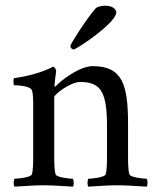

<svg xmlns="http://www.w3.org/2000/svg" viewBox="-20 -664 554 686"><path d="M311.5 -427.7C264.6 -427.7 199.2 -377.9 179.7 -356.4C178.7 -355.5 177.7 -354.5 176.8 -354.5C174.8 -354.5 174.8 -357.4 174.8 -358.4C174.8 -366.2 179.7 -403.3 180.7 -410.2C180.7 -415 174.8 -425.8 169.9 -425.8C130.9 -405.3 80.1 -391.6 30.3 -384.8C26.4 -379.9 28.3 -361.3 30.3 -359.4C37.1 -359.4 86.9 -358.4 93.8 -341.8C98.6 -330.1 98.6 -303.7 98.6 -291V-113.3C98.6 -84 98.6 -56.6 93.8 -41C90.8 -30.3 43.9 -25.4 32.2 -25.4C28.3 -20.5 27.3 -2 32.2 2.9C72.3 1 97.7 -2 135.7 -2C173.8 -2 200.2 1 240.2 2.9C245.1 -2 244.1 -20.5 240.2 -25.4C228.5 -25.4 181.6 -30.3 178.7 -41C173.8 -56.6 173.8 -84 173.8 -113.3V-317.4C173.8 -326.2 230.5 -371.1 266.6 -371.1C342.8 -371.1 362.3 -332 362.3 -210.9V-113.3C362.3 -84 362.3 -56.6 357.4 -41C354.5 -30.3 307.6 -25.4 295.9 -25.4C292 -20.5 291 -2 295.9 2.9C335.9 1 361.3 -2 399.4 -2C437.5 -2 463.9 1 503.9 2.9C508.8 -2 507.8 -20.5 503.9 -25.4C492.2 -25.4 445.3 -30.3 442.4 -41C437.5 -56.6 437.5 -84 437.5 -113.3V-220.7C437.5 -362.3 417 -427.7 311.5 -427.7ZM355.5 -643.6C341.8 -643.6 327.1 -639.6 322.3 -634.8C287.1 -594.7 231.4 -505.9 231.4 -500C231.4 -494.1 236.3 -487.3 243.2 -487.3C252.9 -487.3 395.5 -582 395.5 -620.1C395.5 -625 389.6 -643.6 355.5 -643.6Z"/></svg>

Font: Crimson
Style: Roman
Weight: 400
Version: Version 0.2